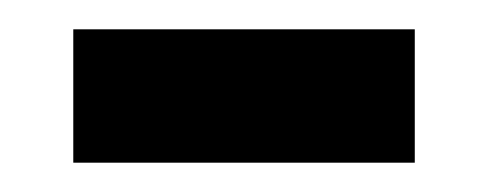

<svg xmlns="http://www.w3.org/2000/svg" viewBox="-20 -334 334 131"><path d="M30 -223V-314H263V-223Z"/></svg>

Font: Noto Sans Ethiopic Condensed Medium
Style: Regular
Weight: 500
Width: 3
Designer: Monotype Design Team
Foundry: Monotype Imaging Inc.
Version: Version 2.102; ttfautohint (v1.8.4.7-5d5b)